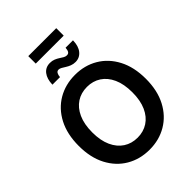

<svg xmlns="http://www.w3.org/2000/svg" viewBox="-296 -1206 1358 1358"><g transform="rotate(-45 382.5 -527.5)"><path d="M382.8 10.3Q286.6 10.3 210.4 -34.4Q134.3 -79.1 90.3 -162.8Q46.4 -246.6 46.4 -363.3Q46.4 -480.5 90.3 -564.5Q134.3 -648.4 210.4 -693.1Q286.6 -737.8 382.8 -737.8Q478.5 -737.8 554.4 -693.1Q630.4 -648.4 674.3 -564.5Q718.3 -480.5 718.3 -363.3Q718.3 -246.6 674.3 -162.8Q630.4 -79.1 554.4 -34.4Q478.5 10.3 382.8 10.3ZM382.8 -109.9Q441.4 -109.9 486.6 -139.2Q531.7 -168.5 557.4 -225.1Q583 -281.7 583 -363.3Q583 -445.8 557.4 -502.4Q531.7 -559.1 486.6 -588.4Q441.4 -617.7 382.8 -617.7Q323.7 -617.7 278.6 -588.4Q233.4 -559.1 207.5 -502.2Q181.6 -445.3 181.6 -363.3Q181.6 -281.7 207.5 -225.1Q233.4 -168.5 278.6 -139.2Q323.7 -109.9 382.8 -109.9ZM450.7 -798.8Q429.2 -798.8 410.9 -805.9Q392.6 -813 377.9 -822.5Q363.3 -832 350.6 -839.1Q337.9 -846.2 327.1 -846.2Q312.5 -846.2 305.2 -833.3Q297.9 -820.3 296.9 -801.3H221.2Q222.7 -858.4 248 -890.6Q273.4 -922.9 316.9 -922.9Q339.4 -922.9 356.9 -915.8Q374.5 -908.7 388.7 -899.2Q402.8 -889.6 415.3 -882.6Q427.7 -875.5 440.4 -875.5Q456.1 -875.5 463.1 -886.7Q470.2 -897.9 471.7 -920.4H545.9Q544.9 -863.3 518.6 -831.1Q492.2 -798.8 450.7 -798.8ZM522.9 -1064.9V-990.2H243.2V-1064.9Z"/></g></svg>

Font: V-Inter
Style: SemiBold-600
Weight: 600
Designer: Rasmus Andersson
Foundry: rsms
Version: Version 4.000;git-4146feb